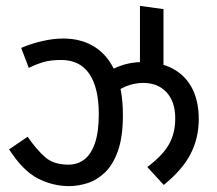

<svg xmlns="http://www.w3.org/2000/svg" viewBox="-20 -623 738 653"><path d="M215 10Q160 10 109 -16Q58 -42 11 -115L74 -158Q105 -113 134 -88Q163 -63 213 -63Q243 -63 266 -80Q289 -97 302.5 -135Q316 -173 316 -235Q316 -324 284 -371.5Q252 -419 188 -419Q151 -419 126.5 -411.5Q102 -404 78 -392L52 -460Q84 -474 122.5 -483Q161 -492 195 -492Q258 -492 303.5 -462.5Q349 -433 373.5 -375Q398 -317 398 -232Q398 -157 381 -109.5Q364 -62 336.5 -36Q309 -10 277 0Q245 10 215 10ZM537 6 481 -55Q532 -93 554 -131Q576 -169 576 -221Q576 -277 546.5 -309Q517 -341 467 -341Q437 -341 407.5 -329Q378 -317 353 -291L320 -362Q348 -383 385 -397.5Q422 -412 466 -412Q526 -412 568.5 -389Q611 -366 633.5 -322.5Q656 -279 656 -218Q656 -154 628.5 -100Q601 -46 537 6ZM456 -388V-603L536 -592V-388Z"/></svg>

Font: guzrati15
Style: Regular
Weight: 400
Designer: Jelle Bosma - Monotype Design Team
Foundry: Monotype Imaging Inc.
Version: Version 2.006